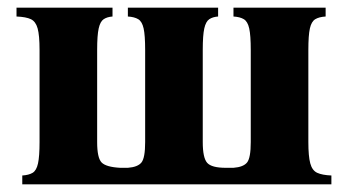

<svg xmlns="http://www.w3.org/2000/svg" viewBox="-20 -480 906 500"><path d="M783 -110Q783 -73 788 -54.5Q793 -36 806 -30Q819 -24 843 -23V0H38V-23Q55 -24 65 -30Q75 -36 79 -54.5Q83 -73 83 -110V-350Q83 -388 78 -406Q73 -424 60.5 -430Q48 -436 23 -437V-460H273V-437Q259 -436 250 -430Q241 -424 237 -406Q233 -388 233 -350V-110Q233 -69 244.5 -57Q256 -45 293 -43H313Q339 -45 348.5 -57Q358 -69 358 -110V-350Q358 -388 354 -406Q350 -424 340 -430Q330 -436 313 -437V-460H548V-437Q534 -436 525 -430Q516 -424 512 -406Q508 -388 508 -350V-110Q508 -69 519.5 -56Q531 -43 568 -43H588Q614 -45 623.5 -57Q633 -69 633 -110V-350Q633 -388 629 -406Q625 -424 615 -430Q605 -436 588 -437V-460H828V-437Q811 -436 801 -430Q791 -424 787 -406Q783 -388 783 -350Z"/></svg>

Font: Bona Nova
Style: Bold
Weight: 700
Designer: Mateusz Machalski
Foundry: Capitalics
Version: Version 4.001; ttfautohint (v1.8.3)